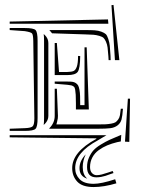

<svg xmlns="http://www.w3.org/2000/svg" viewBox="-20 -608 573 783"><path d="M211.9 -432.6 220.7 -314.5H254.9Q272 -314.9 280 -318.4Q288.1 -321.8 293.2 -335.9Q298.3 -350.1 298.3 -379.9L307.1 -379.4Q306.6 -328.6 297.1 -315.2Q287.6 -301.8 254.9 -301.8H203.1V-432.6ZM448.7 -362.8 434.6 -586.9 442.9 -587.9 466.8 -362.8ZM431.2 -362.8H422.9L421.9 -379.4Q420.4 -401.4 418.7 -414.3Q417 -427.2 412.1 -438Q407.2 -448.7 402.3 -453.4Q397.5 -458 385.3 -461.7Q373 -465.3 360.8 -466.3Q348.6 -467.3 325.7 -467.8L192.4 -472.2L181.2 -485.4H325.7Q351.1 -485.4 366 -484.4Q380.9 -483.4 393.3 -478.8Q405.8 -474.1 411.4 -468.8Q417 -463.4 421.6 -449.2Q426.3 -435.1 427.7 -421.1Q429.2 -407.2 430.7 -380.4ZM420.4 -528.8 421.9 -511.2H19.5V-520ZM203.1 -246.1H211.9L216.3 -135.3Q216.8 -126.5 212.9 -111.8L210 -100.6H377.9Q399.4 -100.6 410.2 -101.1Q420.9 -101.6 433.3 -103.8Q445.8 -106 451.2 -109.6Q456.5 -113.3 461.9 -120.6Q467.3 -127.9 469.2 -138.4Q471.2 -148.9 472.7 -164.6H481.4Q479.5 -135.7 475.6 -120.8Q471.7 -106 459.5 -96.7Q447.3 -87.4 429.9 -85.2Q412.6 -83 377.9 -83H181.2V-85Q203.1 -106.9 203.1 -135.3ZM254.9 -262.2 203.1 -266.6V-275.4H254.9Q267.6 -275.4 275.1 -274.4Q282.7 -273.4 289.1 -269.3Q295.4 -265.1 298.6 -259.5Q301.8 -253.9 304 -241.9Q306.2 -230 306.6 -216.1Q307.1 -202.1 307.1 -179.2H324.7V-415H333.5L342.3 -161.6H289.6V-179.2V-187Q289.6 -210 288.8 -221.4Q288.1 -232.9 286.6 -242.2Q285.2 -251.5 280.8 -254.9Q276.4 -258.3 271 -259.8Q265.6 -261.2 254.9 -262.2ZM489.7 -30.3 501.5 -205.6H510.3L507.3 -29.3ZM19.5 -485.4V-493.7H81.1Q116.7 -493.7 125 -485.4Q133.3 -477.1 133.3 -441.4V-127Q133.3 -91.3 125 -82.8Q116.7 -74.2 81.1 -74.2H19.5V-83L82.5 -85.4Q107.4 -86.4 113.8 -93.5Q120.1 -100.6 120.1 -126L115.7 -441.4Q115.2 -466.8 110.4 -471.9Q105.5 -477.1 81.1 -481ZM177.2 -135.3Q177.2 -117.2 163.1 -103L158.2 -98.6Q159.7 -108.4 159.7 -127V-441.4Q159.7 -458 158.2 -469.2L163.1 -464.8Q177.2 -450.7 177.2 -432.6ZM458 -28.3Q436 -22.9 417.7 -15.4Q399.4 -7.8 382.8 4.2Q366.2 16.1 356.7 33.9Q347.2 51.8 347.2 73.2Q347.2 89.4 355.2 97.9Q363.3 106.4 374 106.4Q383.8 106.4 395 103.5Q406.2 100.6 420.7 95.7Q435.1 90.8 439.5 89.4L442.9 97.7Q438 99.1 427.5 103Q417 106.9 410.2 109.1Q403.3 111.3 393.1 113.3Q382.8 115.2 373 115.2Q335 115.2 335 73.2Q335 52.2 343 34.2Q351.1 16.1 361.8 4.4Q372.6 -7.3 392.1 -19Q411.6 -30.8 426 -37.4Q440.4 -43.9 463.9 -53.7Q471.2 -56.6 474.6 -58.1L472.7 -31.2ZM329.6 21.5Q317.4 47.4 317.4 73.2Q317.4 104.5 335.9 120.6Q304.2 111.3 304.2 77.6Q304.2 48.3 329.6 21.5ZM378.9 -35.6Q286.6 14.2 286.6 77.6Q286.6 104 304.7 122.8Q322.8 141.6 361.8 141.6Q393.1 141.6 449.7 123L454.6 139.6Q403.3 154.8 361.8 154.8Q315.4 154.8 294.9 132.6Q274.4 110.4 274.4 77.6Q274.4 11.7 372.6 -41.5L373 -43.9L19.5 -47.9V-56.6H414.1Z"/></svg>

Font: FoglihtenNo03
Style: Regular
Weight: 500
Version: Version 0.59